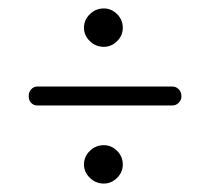

<svg xmlns="http://www.w3.org/2000/svg" viewBox="-20 -468 498 455"><path d="M69 -263H388Q397 -263 403.5 -256.5Q410 -250 410 -240Q410 -231 403.5 -224.5Q397 -218 388 -218H69Q60 -218 54 -224Q48 -230 48 -240Q48 -250 54 -256.5Q60 -263 69 -263ZM271 -78Q271 -60 257.5 -46.5Q244 -33 226 -33Q207 -33 193 -46.5Q179 -60 179 -78Q179 -97 193 -110.5Q207 -124 226 -124Q244 -124 257.5 -110.5Q271 -97 271 -78ZM271 -402Q271 -384 257.5 -370.5Q244 -357 226 -357Q207 -357 193 -370.5Q179 -384 179 -402Q179 -421 193 -434.5Q207 -448 226 -448Q244 -448 257.5 -434.5Q271 -421 271 -402Z"/></svg>

Font: Dosis
Style: Regular
Weight: 400
Designer: Edgar Tolentino, Pablo Impallari, Igino Marini
Foundry: Edgar Tolentino, Pablo Impallari, Igino Marini
Version: Version 1.007;Glyphs 3.1.1 (3134)